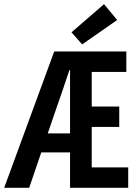

<svg xmlns="http://www.w3.org/2000/svg" viewBox="-22 -901 642 921"><path d="M243 -366 207 -261H314V-565H311Q294 -514 277 -464Q260 -414 243 -366ZM-2 0 238 -654H584V-556H418V-390H550V-292H418V-98H593V0H314V-170H176L118 0ZM372 -688 321 -746 477 -881 540 -805Z"/></svg>

Font: Source Code Pro Semibold
Style: Regular
Weight: 600
Monospace: yes
Designer: Paul D. Hunt, Teo Tuominen
Foundry: Adobe Systems Incorporated
Version: Version 2.030;PS 1.000;hotconv 16.6.51;makeotf.lib2.5.65220